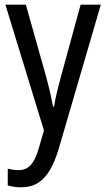

<svg xmlns="http://www.w3.org/2000/svg" viewBox="-20 -557 452 817"><path d="M3 -537H90L176 -232Q182 -211 187 -189.5Q192 -168 197 -146.5Q202 -125 206 -103H210Q214 -130 222 -163.5Q230 -197 240 -233L323 -537H409L229 79Q213 132 191.5 168Q170 204 140.5 222Q111 240 70 240Q54 240 40.5 238Q27 236 13 232V161Q23 163 35 165Q47 167 58 167Q81 167 97 157Q113 147 125 125Q137 103 147 67L167 -2Z"/></svg>

Font: Noto Sans Condensed
Style: Regular
Weight: 400
Width: 3
Version: Version 2.013